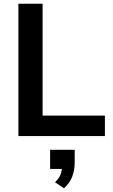

<svg xmlns="http://www.w3.org/2000/svg" viewBox="-20 -725 600 1023"><path d="M78 0V-705H207V-109H539V0ZM321 278 273 246Q292 228 300 211Q308 194 310 175H247V73H378V140Q378 181 365 215.5Q352 250 321 278Z"/></svg>

Font: MulishBold
Style: Bold
Weight: 700
Designer: Vernon Adams
Foundry: Vernon Adams
Version: Version 3.602; ttfautohint (v1.8.3)